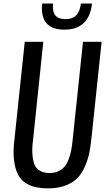

<svg xmlns="http://www.w3.org/2000/svg" viewBox="-20 -1043 587 1072"><path d="M338.9 -877.4Q213.9 -877.4 213.9 -998Q213.9 -1010.3 215.3 -1023.4H276.4Q275.4 -1014.2 275.4 -1005.9Q275.4 -973.6 289.1 -957Q306.6 -936.5 344.7 -936Q383.3 -936 404.8 -956.8Q426.3 -977.5 431.6 -1023.4H493.7Q477.5 -877.4 338.9 -877.4ZM247.1 8.8Q182.6 8.8 141.4 -11Q100.1 -30.8 81.5 -67.4Q62.5 -103.5 57.6 -154.3Q55.7 -173.8 55.7 -194.8Q55.7 -229 61 -267.6L118.2 -809.6H221.7L164.6 -262.7Q160.2 -231.9 160.2 -204.6Q160.2 -197.3 160.6 -189.9Q162.1 -156.2 169.9 -131.1Q177.7 -106 199.5 -91.6Q221.2 -77.1 256.3 -77.1Q284.2 -77.1 305.4 -86.9Q326.7 -96.7 340.1 -112.3Q353.5 -127.9 363 -153.1Q372.6 -178.2 377.4 -203.4Q382.3 -228.5 385.7 -262.7L443.4 -809.6H547.4L490.2 -267.6Q484.9 -214.8 475.1 -174.8Q465.3 -134.8 447.3 -98.9Q429.2 -63 403.1 -40.3Q377 -17.6 337.6 -4.4Q298.3 8.8 247.1 8.8Z"/></svg>

Font: Oswald
Style: Regular
Weight: 400
Designer: Vernon Adams
Foundry: Vernon Adams
Version: 3.0; ttfautohint (v0.94.23-7a4d-dirty) -l 8 -r 50 -G 200 -x 